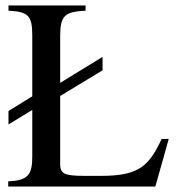

<svg xmlns="http://www.w3.org/2000/svg" viewBox="-20 -682 651 702"><path d="M597 -174H571C549 -127 529 -94 499 -72C466 -49 422 -39 351 -39H288C215 -39 200 -47 200 -82V-331L355 -425V-474L200 -379V-551C200 -626 218 -639 293 -643V-662H11V-643C84 -639 98 -625 98 -551V-330L11 -276V-227L98 -280V-111C98 -44 84 -22 10 -19V0H548Z"/></svg>

Font: STIX Math
Style: Regular
Weight: 400
Designer: MicroPress Inc., with final additions and corrections provided by Coen Hoffman, Elsevier (retired)
Version: Version 1.1.0